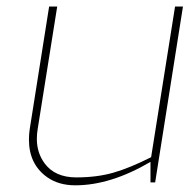

<svg xmlns="http://www.w3.org/2000/svg" viewBox="-20 -552 579 580"><path d="M207.5 7.8Q157.2 7.8 122.6 -16.6Q67.4 -55.7 67.4 -130.4Q67.4 -146 69.8 -162.1L128.4 -532.2H152.8L93.8 -162.1Q91.3 -147 91.3 -132.8Q91.3 -90.3 114.7 -58.6Q146 -16.1 210.4 -16.1Q272.9 -16.1 322.3 -30.3Q371.6 -44.4 436.5 -77.1L508.8 -532.2H532.7L448.7 -1H434.6V-63Q314 7.8 207.5 7.8Z"/></svg>

Font: Squarion Thin
Style: Italic
Weight: 100
Designer: Natanael Gama
Version: Version 1.00;September 12, 2019;FontCreator 11.5.0.2425 64-b